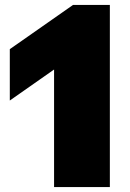

<svg xmlns="http://www.w3.org/2000/svg" viewBox="-20 -763 532 783"><path d="M200.5 0V-479.5L20 -353V-562.5L278 -743H428V0Z"/></svg>

Font: Encode Sans Semi Expanded Black
Style: Regular
Weight: 900
Width: 6
Designer: Multiple Designers
Foundry: Impallari Type
Version: Version 3.000; ttfautohint (v1.8.3) -l 8 -r 50 -G 200 -x 14 